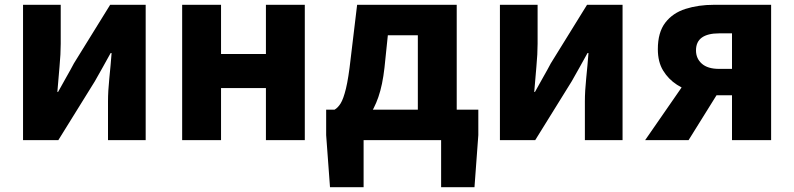

<svg xmlns="http://www.w3.org/2000/svg" viewBox="-20 -584 3307 800"><path d="M76 0V-564H233V-402Q233 -360 228 -306.5Q223 -253 219 -201H222Q236 -227 255.5 -261Q275 -295 288 -320L439 -564H587V0H430V-162Q430 -204 435.5 -257.5Q441 -311 445 -363H441Q427 -338 408 -303.5Q389 -269 375 -245L223 0Z M739 0V-564H901V-359H1088V-564H1250V0H1088V-217H901V0Z M1495 0V196H1355L1339 -21V-127H1973V-21L1957 196H1818V0ZM1721 -48V-437H1596L1582 -302Q1574 -230 1556.5 -179.5Q1539 -129 1514 -97Q1489 -65 1457.5 -50Q1426 -35 1389 -33L1374 -127Q1388 -135 1399.5 -153.5Q1411 -172 1421.5 -215Q1432 -258 1441 -339L1468 -564H1883V-48Z M2063 0V-564H2220V-402Q2220 -360 2215 -306.5Q2210 -253 2206 -201H2209Q2223 -227 2242.5 -261Q2262 -295 2275 -320L2426 -564H2574V0H2417V-162Q2417 -204 2422.5 -257.5Q2428 -311 2432 -363H2428Q2414 -338 2395 -303.5Q2376 -269 2362 -245L2210 0Z M3030 0V-187H2965Q2923 -187 2879.5 -197.5Q2836 -208 2800.5 -231Q2765 -254 2743 -290Q2721 -326 2721 -379Q2721 -449 2752 -489.5Q2783 -530 2836.5 -547Q2890 -564 2955 -564H3193V0ZM2976 -297H3030V-445H2976Q2929 -445 2904.5 -427.5Q2880 -410 2880 -374Q2880 -340 2904.5 -318.5Q2929 -297 2976 -297ZM2668 0 2857 -273 2991 -228 2849 0Z"/></svg>

Font: Noto Sans SC ExtraBold
Style: Regular
Weight: 800
Designer: Ryoko NISHIZUKA 西塚涼子 (kana, bopomofo & ideographs); Paul D. Hunt (Latin, Greek & Cyrillic); Sandoll Communications 산돌커뮤니
Foundry: Adobe
Version: Version 2.004-H2;hotconv 1.0.118;makeotfexe 2.5.65603